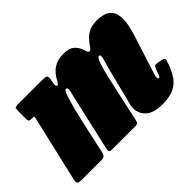

<svg xmlns="http://www.w3.org/2000/svg" viewBox="-132 -766 1013 1013"><g transform="rotate(-45 374.5 -259.5)"><path d="M51 -520H237.5Q254.5 -520 262.5 -516Q270.5 -512 268 -496L262 -459Q260 -448 267 -443.5Q274 -439 284.5 -457.5Q308.5 -503.5 339.2 -521.2Q370 -539 408 -539Q452.5 -539 473 -520.5Q493.5 -502 501 -476Q508.5 -450.5 516.8 -449.8Q525 -449 537.5 -467.5Q564.5 -508 592.8 -523.5Q621 -539 657 -539Q686.5 -539 711 -531.2Q735.5 -523.5 749.8 -502.2Q764 -481 763.5 -442.2Q763 -403.5 743 -341L674 -125Q671 -115.5 670.2 -109.8Q669.5 -104 669.5 -101Q669.5 -92 677 -92Q682.5 -92 687 -103.2Q691.5 -114.5 698.5 -135Q703.5 -148.5 708 -152.2Q712.5 -156 726.5 -153.5L751 -149Q769 -145.5 770.8 -139.5Q772.5 -133.5 764.5 -110Q752 -73.5 733.2 -44Q714.5 -14.5 681.5 2.8Q648.5 20 594 20Q526.5 20 496.8 -7.5Q467 -35 467 -73Q467 -87.5 470 -100.8Q473 -114 476.5 -125L523 -310Q537.5 -358 542 -378Q546.5 -398 535 -398Q524.5 -398 513.8 -367.8Q503 -337.5 491.2 -286Q479.5 -234.5 465.5 -170.5L433 -21Q431 -10.5 426.5 -5.2Q422 0 409 0H238Q219.5 0 216.8 -5.5Q214 -11 217.5 -27.5L288 -338Q299 -379.5 297.8 -388.8Q296.5 -398 288 -398Q280 -398 269.2 -367.8Q258.5 -337.5 245.5 -285.8Q232.5 -234 218.5 -169.5L187 -26Q184 -13.5 178 -6.8Q172 0 156 0H11Q-15 0 -19.5 -6.8Q-24 -13.5 -19.5 -33L62.5 -386Q66.5 -403.5 67.8 -409.2Q69 -415 53 -415H48Q36 -415 32 -418.8Q28 -422.5 28 -442V-494Q28 -510.5 31.2 -515.2Q34.5 -520 51 -520Z"/></g></svg>

Font: Besley* Condensed Fatface
Style: Italic
Weight: 900
Width: 3
Italic angle: -13°
Designer: Owen Earl
Foundry: indestructible type*
Version: Version 3.000; ttfautohint (v1.8.3)